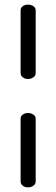

<svg xmlns="http://www.w3.org/2000/svg" viewBox="-20 -788 243 829"><path d="M101 -768Q115 -768 124.5 -761Q134 -754 134 -744V-472Q134 -462 124.5 -454.5Q115 -447 101 -447Q87 -447 78 -454.5Q69 -462 69 -472V-744Q69 -754 78 -761Q87 -768 101 -768ZM101 -300Q115 -300 124.5 -293Q134 -286 134 -276V-4Q134 6 124.5 13.5Q115 21 101 21Q87 21 78 13.5Q69 6 69 -4V-276Q69 -286 78 -293Q87 -300 101 -300Z"/></svg>

Font: AkaAcidDosis
Style: Regular
Weight: 400
Designer: Edgar Tolentino, Pablo Impallari, Igino Marini, Aka-Acid
Foundry: Edgar Tolentino, Pablo Impallari, Igino Marini, Cyberella
Version: Version 1.007